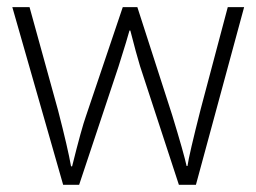

<svg xmlns="http://www.w3.org/2000/svg" viewBox="-20 -513 711 533"><path d="M476.6 0 368.7 -329.6Q358.4 -363.3 341.8 -428.2H339.4L329.6 -394.5L309.1 -328.6L199.7 0H155.3L14.2 -493.2H62L141.1 -207Q168.5 -101.1 177.2 -51.3H180.2Q206.5 -157.2 219.2 -192.4L320.8 -493.2H361.3L458 -193.4Q490.7 -86.4 498 -52.2H500.5Q504.4 -81.5 537.1 -210L612.3 -493.2H657.7L523.9 0Z"/></svg>

Font: Bpm'online Open Sans Light
Style: Regular
Weight: 300
Foundry: Ascender Corporation
Version: Version 1.10